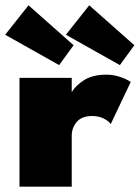

<svg xmlns="http://www.w3.org/2000/svg" viewBox="-60 -704 527 724"><path d="M392 -458.5 188.5 -573 276.5 -684 446.5 -533.5ZM163 -458.5 -40.5 -573 47.5 -684 217.5 -533.5ZM210.5 0H13.5V-410.5H210.5V-356.5Q224.5 -381 257 -401.8Q289.5 -422.5 341.5 -422.5Q367.5 -422.5 392.8 -414Q418 -405.5 433 -395L357.5 -236Q350 -247.5 331.2 -257Q312.5 -266.5 288 -266.5Q248 -266.5 229.2 -244Q210.5 -221.5 210.5 -192Z"/></svg>

Font: League Spartan Black
Style: Regular
Weight: 900
Foundry: The League of Moveable Type
Version: Version 2.002